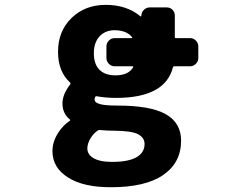

<svg xmlns="http://www.w3.org/2000/svg" viewBox="-20 -578 1040 806"><path d="M445.3 208Q329.1 208 265.6 167Q200.2 126 200.2 56.6Q200.2 15.6 225.6 -22.5Q246.1 -53.7 273.4 -71.3Q276.4 -74.2 273.4 -76.2Q242.2 -101.6 242.2 -143.6Q242.2 -182.6 275.4 -224.6Q277.3 -228.5 274.4 -231.4Q223.6 -277.3 223.6 -360.4Q223.6 -447.3 280.3 -502.4Q336.9 -557.6 423.8 -557.6Q511.7 -557.6 569.3 -509.8Q573.2 -506.8 573.2 -511.7V-512.7Q574.2 -527.3 584.5 -537.1Q594.7 -546.9 609.4 -546.9H679.7Q694.3 -546.9 704.1 -537.1Q713.9 -527.3 713.9 -512.7V-421.9Q713.9 -418 718.8 -418H778.3Q792 -418 802.2 -407.7Q812.5 -397.5 812.5 -382.8V-335Q812.5 -320.3 802.2 -310.1Q792 -299.8 778.3 -299.8H711.9Q707 -299.8 706.1 -295.9Q690.4 -233.4 633.8 -201.2Q573.2 -167 467.8 -167Q423.8 -167 386.7 -173.8Q382.8 -174.8 379.9 -171.9Q377 -165 377 -160.2Q377 -148.4 394.5 -142.6Q415 -134.8 472.7 -134.8Q612.3 -134.8 675.8 -98.6Q740.2 -62.5 740.2 12.7Q740.2 105.5 664.1 157.2Q589.8 208 445.3 208ZM398.4 -32.2Q394.5 -33.2 390.6 -30.3Q372.1 -17.6 360.4 2Q346.7 24.4 346.7 44.9Q346.7 70.3 371.1 85Q397.5 101.6 451.2 101.6Q520.5 101.6 554.7 81.1Q586.9 61.5 586.9 26.4Q586.9 0 559.6 -14.6Q530.3 -29.3 455.1 -29.3Q431.6 -29.3 398.4 -32.2ZM461.9 -451.2Q421.9 -451.2 397.9 -425.3Q374 -399.4 374 -354.5Q374 -308.6 397.5 -285.2Q420.9 -261.7 464.8 -261.7Q519.5 -261.7 539.1 -295.9Q539.1 -297.9 539.1 -298.8Q539.1 -299.8 536.1 -299.8H460.9Q447.3 -299.8 437 -310.1Q426.8 -320.3 426.8 -335V-382.8Q426.8 -397.5 437 -407.7Q447.3 -418 460.9 -418H532.2Q537.1 -418 534.2 -421.9Q512.7 -450.2 461.9 -451.2Z"/></svg>

Font: Rounded-L Mgen+ 1m bold
Style: Bold
Weight: 700
Designer: [Source Han Sans]
Ryoko NISHIZUKA  (kana & ideographs); Paul D. Hunt (Latin, Greek & Cyrillic); Wenlong ZHANG  (bopomofo
Version: Version 1.059.20150602